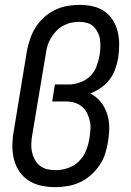

<svg xmlns="http://www.w3.org/2000/svg" viewBox="-20 -763 540 791"><path d="M208 8Q178 8 150 2Q122 -4 99 -18.5Q76 -33 60.5 -55.5Q45 -78 38 -105Q31 -132 31 -161Q31 -190 36 -219L91 -554Q96 -579 104.5 -604Q113 -629 127.5 -651.5Q142 -674 162.5 -692.5Q183 -711 207.5 -722.5Q232 -734 257.5 -738.5Q283 -743 308 -743Q336 -743 362.5 -737Q389 -731 410 -716.5Q431 -702 445 -680Q459 -658 465 -632.5Q471 -607 471 -580Q471 -553 467 -525Q463 -502 455 -479Q447 -456 432 -436Q417 -416 396 -401.5Q375 -387 352 -378Q377 -365 394.5 -343.5Q412 -322 421 -295Q430 -268 430 -238.5Q430 -209 425 -179Q421 -154 413 -129Q405 -104 389.5 -81.5Q374 -59 353.5 -41Q333 -23 309 -12Q285 -1 259 3.5Q233 8 208 8ZM209 -62Q234 -62 259.5 -70.5Q285 -79 304.5 -98Q324 -117 334 -141.5Q344 -166 348 -191Q351 -210 352.5 -228.5Q354 -247 350 -264.5Q346 -282 338.5 -297.5Q331 -313 317.5 -324Q304 -335 287 -340Q270 -345 251 -345H195L206 -415H262Q285 -415 308.5 -423Q332 -431 350 -448Q368 -465 377 -488Q386 -511 390 -534Q393 -550 393.5 -566.5Q394 -583 392 -599Q390 -615 383 -629Q376 -643 365.5 -653.5Q355 -664 339 -668.5Q323 -673 307 -673Q290 -673 273.5 -669.5Q257 -666 241 -657.5Q225 -649 212.5 -636Q200 -623 190.5 -607.5Q181 -592 176 -575.5Q171 -559 169 -543L113 -208Q110 -190 109 -172Q108 -154 111.5 -137.5Q115 -121 123 -106Q131 -91 144 -80.5Q157 -70 174 -66Q191 -62 209 -62Z"/></svg>

Font: Iosevka SS18
Style: Italic
Weight: 400
Italic angle: -9°
Monospace: yes
Designer: Belleve Invis
Foundry: Belleve Invis
Version: Version 25.1.1; ttfautohint (v1.8.4)